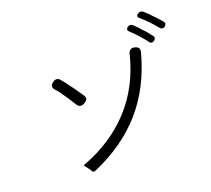

<svg xmlns="http://www.w3.org/2000/svg" viewBox="-133 -1015 1267 1151"><g transform="rotate(-20 500.0 -440.0)"><path d="M943 -714Q938 -720 932.5 -726Q927 -732 921 -740Q910 -752 898.5 -764Q887 -776 876 -787Q869 -793 862.5 -798.5Q856 -804 851 -809Q833 -824 851 -837Q859 -843 869 -843Q878 -843 885 -837Q891 -832 897 -826Q903 -820 910 -814Q913 -811 916 -808Q919 -805 922 -801L946 -777Q954 -768 962.5 -758.5Q971 -749 979 -740Q986 -732 984.5 -723.5Q983 -715 975 -709Q969 -704 961 -704Q950 -704 943 -714ZM854 -656Q845 -670 833 -683Q822 -696 811 -708Q800 -720 789 -732Q782 -738 776 -744Q770 -750 764 -756Q757 -762 757.5 -769.5Q758 -777 766 -783Q774 -789 782 -789Q793 -789 800 -782L824 -758Q827 -755 830 -752Q833 -749 835 -745L859 -720Q865 -712 870 -707Q875 -700 880 -694Q885 -688 890 -682Q897 -674 895.5 -665.5Q894 -657 886 -651Q880 -646 872 -646Q861 -646 854 -656ZM270 -43 265 -52 247 -77Q241 -83 239 -86Q236 -89 236.5 -92Q237 -95 242 -97Q428 -166 551.5 -300.5Q675 -435 722 -629Q726 -644 736.5 -651Q747 -658 762 -654L766 -653Q797 -645 789 -614Q734 -406 609 -264Q484 -122 286 -38Q277 -35 270 -43ZM316 -453Q300 -479 284 -503.5Q268 -528 250 -553Q244 -560 238.5 -567Q233 -574 227 -580Q217 -591 217.5 -603Q218 -615 231 -624L238 -629Q246 -635 255 -635Q269 -635 278 -624Q282 -619 286 -614Q290 -609 295 -604Q318 -574 339.5 -544Q361 -514 382 -482Q393 -461 373 -448L363 -441Q353 -435 344 -435Q327 -435 316 -453Z"/></g></svg>

Font: Higure Gothic
Style: Regular
Weight: 400
Designer: Yoshimichi Ohira
Foundry: Positype
Version: Version 1.000